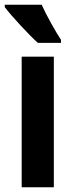

<svg xmlns="http://www.w3.org/2000/svg" viewBox="-35 -786 302 806"><path d="M140 -766H-15V-756C11 -721 89 -637 124 -606H221V-619C200 -650 158 -725 140 -766ZM191 0V-548H56V0Z"/></svg>

Font: Noto Sans Oriya ExtCond Bold
Style: Bold
Weight: 700
Width: 2
Designer: Amélie Bonet and Sol Matas
Foundry: Google LLC
Version: Version 2.006